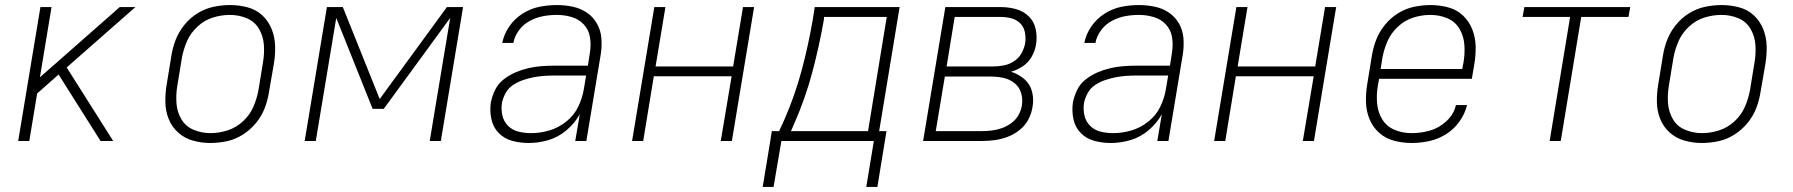

<svg xmlns="http://www.w3.org/2000/svg" viewBox="-20 -558 7096 760"><path d="M52 0H96L127 -188L212 -263L258 -190L378 0H428L244 -291L516 -530H454L138 -252L184 -530H140Z M812 8Q845 8 878 1Q911 -6 941 -25Q971 -44 993.5 -71.5Q1016 -99 1028 -130.5Q1040 -162 1045 -195L1064 -305Q1070 -341 1069 -376Q1068 -411 1055.5 -442.5Q1043 -474 1018.5 -497Q994 -520 960 -529Q926 -538 891 -538Q858 -538 825 -531Q792 -524 762 -505.5Q732 -487 709.5 -459Q687 -431 675 -399.5Q663 -368 658 -335L640 -225Q634 -190 634.5 -154.5Q635 -119 647.5 -87.5Q660 -56 685 -33.5Q710 -11 743.5 -1.5Q777 8 812 8ZM813 -31Q779 -31 747 -44Q715 -57 698 -86Q681 -115 678.5 -149.5Q676 -184 682 -219L700 -329Q706 -362 720 -394.5Q734 -427 761.5 -452.5Q789 -478 822.5 -488.5Q856 -499 890 -499Q925 -499 956.5 -486Q988 -473 1005 -444Q1022 -415 1024.5 -380.5Q1027 -346 1021 -311L1003 -201Q997 -168 983 -135.5Q969 -103 942 -78Q915 -53 881 -42Q847 -31 813 -31Z M1186 0H1230L1311 -487L1455 -127H1499L1762 -487L1681 0H1725L1813 -530H1749L1483 -166L1337 -530H1274Z M2073 8Q2112 8 2151 -3.5Q2190 -15 2222.5 -42.5Q2255 -70 2275 -106L2257 0H2301L2358 -343Q2363 -375 2360.5 -406.5Q2358 -438 2343 -464.5Q2328 -491 2303 -508Q2278 -525 2247 -531.5Q2216 -538 2184 -538Q2149 -538 2114.5 -531Q2080 -524 2048.5 -504Q2017 -484 1996 -453.5Q1975 -423 1968 -388H2012Q2017 -415 2034.5 -438.5Q2052 -462 2077.5 -475.5Q2103 -489 2130 -494Q2157 -499 2184 -499Q2214 -499 2243 -490.5Q2272 -482 2291.5 -460.5Q2311 -439 2315.5 -409.5Q2320 -380 2315 -349L2307 -298H2173Q2147 -298 2121.5 -296Q2096 -294 2070.5 -288Q2045 -282 2020.5 -271.5Q1996 -261 1974 -244Q1952 -227 1940 -202.5Q1928 -178 1923 -153Q1918 -119 1925 -86.5Q1932 -54 1954 -31.5Q1976 -9 2007.5 -0.5Q2039 8 2073 8ZM2082 -31Q2056 -31 2032 -37Q2008 -43 1991 -60Q1974 -77 1968.5 -101.5Q1963 -126 1967 -151Q1971 -171 1982 -190.5Q1993 -210 2011.5 -222Q2030 -234 2050.5 -241Q2071 -248 2091.5 -252Q2112 -256 2132 -257.5Q2152 -259 2173 -259H2300L2291 -205Q2285 -169 2268.5 -135Q2252 -101 2221 -76.5Q2190 -52 2154 -41.5Q2118 -31 2082 -31Z M2482 0H2526L2568 -256H2876L2833 0H2877L2965 -530H2921L2882 -295H2575L2614 -530H2570Z M3409 182H3453L3489 -39H3460L3541 -530H3205L3197 -479Q3180 -380 3153.5 -280.5Q3127 -181 3085 -85L3064 -39H3035L3029 0H3439ZM3416 -39H3111L3124 -69Q3168 -169 3195.5 -272.5Q3223 -376 3241 -479L3242 -491H3490ZM2999 182H3042L3073 0H3029Z M3634 0H3867Q3893 0 3918.5 -3.5Q3944 -7 3969 -16.5Q3994 -26 4016 -43.5Q4038 -61 4050.5 -85Q4063 -109 4067 -134Q4073 -166 4065 -196Q4057 -226 4034 -245.5Q4011 -265 3982 -274Q4007 -281 4029 -296Q4051 -311 4064 -334Q4077 -357 4081 -382Q4086 -413 4079.5 -443Q4073 -473 4052 -493.5Q4031 -514 4001.5 -522Q3972 -530 3941 -530H3722ZM3727 -295 3759 -491H3941Q3963 -491 3983.5 -485.5Q4004 -480 4018.5 -465.5Q4033 -451 4037 -429.5Q4041 -408 4038 -387Q4034 -366 4023 -346.5Q4012 -327 3993 -315Q3974 -303 3953 -299Q3932 -295 3911 -295ZM3684 -39 3720 -255H3900Q3926 -255 3950.5 -250Q3975 -245 3994.5 -230Q4014 -215 4021.5 -191Q4029 -167 4025 -141Q4022 -121 4011.5 -102.5Q4001 -84 3983.5 -71Q3966 -58 3946.5 -51Q3927 -44 3907 -41.5Q3887 -39 3867 -39Z M4377 8Q4416 8 4455 -3.5Q4494 -15 4526.5 -42.5Q4559 -70 4579 -106L4561 0H4605L4662 -343Q4667 -375 4664.5 -406.5Q4662 -438 4647 -464.5Q4632 -491 4607 -508Q4582 -525 4551 -531.5Q4520 -538 4488 -538Q4453 -538 4418.5 -531Q4384 -524 4352.5 -504Q4321 -484 4300 -453.5Q4279 -423 4272 -388H4316Q4321 -415 4338.5 -438.5Q4356 -462 4381.5 -475.5Q4407 -489 4434 -494Q4461 -499 4488 -499Q4518 -499 4547 -490.5Q4576 -482 4595.5 -460.5Q4615 -439 4619.5 -409.5Q4624 -380 4619 -349L4611 -298H4477Q4451 -298 4425.5 -296Q4400 -294 4374.5 -288Q4349 -282 4324.5 -271.5Q4300 -261 4278 -244Q4256 -227 4244 -202.5Q4232 -178 4227 -153Q4222 -119 4229 -86.5Q4236 -54 4258 -31.5Q4280 -9 4311.5 -0.5Q4343 8 4377 8ZM4386 -31Q4360 -31 4336 -37Q4312 -43 4295 -60Q4278 -77 4272.5 -101.5Q4267 -126 4271 -151Q4275 -171 4286 -190.5Q4297 -210 4315.5 -222Q4334 -234 4354.5 -241Q4375 -248 4395.5 -252Q4416 -256 4436 -257.5Q4456 -259 4477 -259H4604L4595 -205Q4589 -169 4572.5 -135Q4556 -101 4525 -76.5Q4494 -52 4458 -41.5Q4422 -31 4386 -31Z M4786 0H4830L4872 -256H5180L5137 0H5181L5269 -530H5225L5186 -295H4879L4918 -530H4874Z M5568 8Q5602 8 5637 0.5Q5672 -7 5703.5 -26.5Q5735 -46 5757 -77Q5779 -108 5787 -142H5743Q5735 -106 5705.5 -78.5Q5676 -51 5640 -41Q5604 -31 5568 -31Q5532 -31 5500.5 -44Q5469 -57 5451.5 -85.5Q5434 -114 5431 -149Q5428 -184 5434 -219L5439 -246H5806L5816 -305Q5822 -341 5821 -376Q5820 -411 5807.5 -442.5Q5795 -474 5770.5 -497Q5746 -520 5712 -529Q5678 -538 5643 -538Q5610 -538 5577 -531Q5544 -524 5514 -505.5Q5484 -487 5461.5 -459Q5439 -431 5427 -399.5Q5415 -368 5410 -335L5392 -225Q5386 -189 5387 -153.5Q5388 -118 5401 -86.5Q5414 -55 5439 -32.5Q5464 -10 5498 -1Q5532 8 5568 8ZM5768 -285H5445L5452 -329Q5458 -362 5472 -394.5Q5486 -427 5513.5 -452.5Q5541 -478 5574.5 -488.5Q5608 -499 5642 -499Q5677 -499 5708.5 -486Q5740 -473 5757 -444Q5774 -415 5776.5 -380.5Q5779 -346 5773 -311Z M6114 0H6158L6239 -491H6426L6433 -530H6014L6007 -491H6195Z M6716 8Q6749 8 6782 1Q6815 -6 6845 -25Q6875 -44 6897.5 -71.5Q6920 -99 6932 -130.5Q6944 -162 6949 -195L6968 -305Q6974 -341 6973 -376Q6972 -411 6959.5 -442.5Q6947 -474 6922.5 -497Q6898 -520 6864 -529Q6830 -538 6795 -538Q6762 -538 6729 -531Q6696 -524 6666 -505.5Q6636 -487 6613.5 -459Q6591 -431 6579 -399.5Q6567 -368 6562 -335L6544 -225Q6538 -190 6538.5 -154.5Q6539 -119 6551.5 -87.5Q6564 -56 6589 -33.5Q6614 -11 6647.5 -1.5Q6681 8 6716 8ZM6717 -31Q6683 -31 6651 -44Q6619 -57 6602 -86Q6585 -115 6582.5 -149.5Q6580 -184 6586 -219L6604 -329Q6610 -362 6624 -394.5Q6638 -427 6665.5 -452.5Q6693 -478 6726.5 -488.5Q6760 -499 6794 -499Q6829 -499 6860.5 -486Q6892 -473 6909 -444Q6926 -415 6928.5 -380.5Q6931 -346 6925 -311L6907 -201Q6901 -168 6887 -135.5Q6873 -103 6846 -78Q6819 -53 6785 -42Q6751 -31 6717 -31Z"/></svg>

Font: Iosevka Sparkle XLtObl
Style: Regular
Weight: 200
Italic angle: -9°
Designer: Belleve Invis
Foundry: Belleve Invis
Version: Version 4.5.0; ttfautohint (v1.8.3)